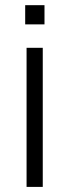

<svg xmlns="http://www.w3.org/2000/svg" viewBox="-20 -733 272 753"><path d="M78.8 -712.7V-637.4H154.5V-712.7ZM84.2 0H147.7V-545.5H84.2Z"/></svg>

Font: TID UI Light
Style: Regular
Weight: 300
Designer: The TID Project Authors
Foundry: Bakken & Bæck
Version: Version 1.001;hotconv 1.0.109;makeotfexe 2.5.65596